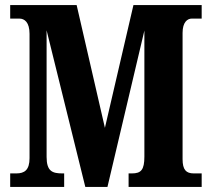

<svg xmlns="http://www.w3.org/2000/svg" viewBox="-20 -734 831 754"><path d="M20 0H232V-53H225C186 -53 163 -61 163 -118V-615L315 0H402L547 -614V-119C547 -67 534 -53 498 -53H485V0H772V-53H741C711 -53 697 -67 697 -109V-605C697 -647 716 -661 733 -661H772V-714H504L392 -232L281 -714H20V-661H56C76 -661 96 -647 96 -601V-113C96 -66 76 -53 44 -53H20Z"/></svg>

Font: Noto Serif Sinhala ExtraCondensed ExtraBold
Style: Regular
Weight: 800
Width: 2
Designer: Jelle Bosma - Monotype Design Team
Foundry: Monotype Imaging Inc.
Version: Version 2.007